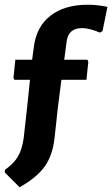

<svg xmlns="http://www.w3.org/2000/svg" viewBox="-34 -642 475 813"><path d="M338 -622Q378 -622 421 -613L400 -510L389 -504Q344 -523 313 -523Q255 -523 248 -465L238 -389H336L340 -380L332 -304H226L211 -186L197 -58Q189 15 156 62Q123 109 49 151L-14 88L-13 77Q24 51 41.5 21.5Q59 -8 66 -55L79 -171L93 -304H27L23 -312L31 -389H102L109 -441Q119 -528 179 -575Q239 -622 338 -622Z"/></svg>

Font: Alegreya Sans SC ExtraBold
Style: Italic
Weight: 800
Italic angle: -7°
Designer: Juan Pablo del Peral
Foundry: Huerta Tipografica
Version: Version 2.007